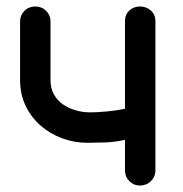

<svg xmlns="http://www.w3.org/2000/svg" viewBox="-20 -574 566 593"><path d="M460 -48Q460 -28 446 -14.5Q432 -1 412 -1Q393 -1 379.5 -14.5Q366 -28 366 -48V-142Q334 -135 303.5 -134Q273 -133 250 -133Q209 -133 171.5 -147Q134 -161 105 -186.5Q76 -212 59 -247.5Q42 -283 42 -327V-508Q42 -527 55.5 -540.5Q69 -554 89 -554Q109 -554 122.5 -540.5Q136 -527 136 -508V-327Q136 -301 146.5 -282.5Q157 -264 174 -252Q191 -240 213 -233.5Q235 -227 258 -227Q282 -227 312 -230Q342 -233 366 -238V-508Q366 -529 379.5 -541.5Q393 -554 412 -554Q432 -554 446 -541.5Q460 -529 460 -508Z"/></svg>

Font: VDS
Style: Regular
Weight: 400
Designer: artmaker
Foundry: artmaker
Version: Version 1.000 2009 initial release